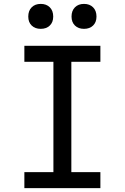

<svg xmlns="http://www.w3.org/2000/svg" viewBox="-20 -965 640 985"><path d="M105 0V-82H254V-648H105V-730H495V-648H346V-82H495V0ZM411 -817Q382 -817 364.5 -834Q347 -851 347 -880Q347 -910 364.5 -927.5Q382 -945 411 -945Q440 -945 457.5 -927.5Q475 -910 475 -880Q475 -851 457.5 -834Q440 -817 411 -817ZM189 -817Q160 -817 142.5 -834Q125 -851 125 -880Q125 -910 142.5 -927.5Q160 -945 189 -945Q218 -945 235.5 -927.5Q253 -910 253 -880Q253 -851 235.5 -834Q218 -817 189 -817Z"/></svg>

Font: Atlassian Mono
Style: Regular
Weight: 400
Monospace: yes
Designer: Philipp Nurullin, Konstantin Bulenkov
Foundry: Modifications by Atlassian Pty Ltd, manufactured by JetBrains
Version: Version 2.304